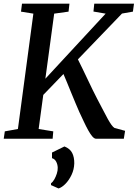

<svg xmlns="http://www.w3.org/2000/svg" viewBox="-24 -763 756 1056"><path d="M-3.5 0 2.5 -40.5 74.5 -53.5 159.5 -688 91.5 -699 97 -743H358L353 -699L274 -688L225.5 -330L557 -688L490 -699.5L494.5 -743H713L707 -699L647 -688.5L404.5 -436.5Q415.5 -415.5 429.2 -386.5Q443 -357.5 457.8 -326.8Q472.5 -296 486 -268Q499.5 -240 510 -220.5Q529.5 -184 543.8 -156Q558 -128 569.2 -108Q580.5 -88 589.2 -76Q598 -64 606 -59L664 -43.5L657 0H503Q493.5 -1 483 -13.5Q472.5 -26 461 -46.8Q449.5 -67.5 437.2 -93.8Q425 -120 412 -147.5Q402.5 -169.5 391.2 -196Q380 -222.5 368.5 -250.8Q357 -279 346 -306Q335 -333 325 -356L214 -241L188.5 -53.5L269 -40.5L265.5 0ZM256.5 255V245.5Q266.5 238 274.8 223.5Q283 209 288.5 192Q294 175 293.5 159.5Q293 141.5 285 126.2Q277 111 262 107V76L330.5 42.5Q361 54.5 373 78.2Q385 102 384.5 135.5Q383.5 169 369.8 198.2Q356 227.5 336.2 247.8Q316.5 268 298 273.5Z"/></svg>

Font: Merriweather 24pt Medium
Style: Italic
Weight: 500
Italic angle: -7.8°
Version: Version 2.101